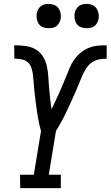

<svg xmlns="http://www.w3.org/2000/svg" viewBox="-20 -968 569 988"><path d="M84 0 83 -69H154L191 -294Q186 -311 182 -329Q178 -347 175 -364.5Q172 -382 169.5 -400.5Q167 -419 164.5 -437Q162 -455 160 -473.5Q158 -492 156 -510Q154 -528 153 -546.5Q152 -565 149.5 -583.5Q147 -602 141.5 -619Q136 -636 123 -647.5Q110 -659 91.5 -662.5Q73 -666 54 -666L53 -735Q82 -735 110.5 -731.5Q139 -728 162.5 -714.5Q186 -701 200.5 -678Q215 -655 221 -628Q227 -601 228.5 -573Q230 -545 232.5 -517Q235 -489 238 -461Q241 -433 245 -406Q255 -427 265.5 -448.5Q276 -470 285.5 -491.5Q295 -513 304 -535Q313 -557 322 -578.5Q331 -600 340 -622Q349 -644 363.5 -663.5Q378 -683 397.5 -698.5Q417 -714 439 -722.5Q461 -731 483.5 -733Q506 -735 529 -735V-666Q510 -666 490.5 -662.5Q471 -659 454 -647.5Q437 -636 425.5 -619Q414 -602 405.5 -583.5Q397 -565 390 -546.5Q383 -528 375 -510Q367 -492 359 -473.5Q351 -455 342.5 -437Q334 -419 325.5 -400.5Q317 -382 308 -364.5Q299 -347 289 -329Q279 -311 268 -294L231 -69H293V0ZM426 -823Q411 -823 397 -828Q383 -833 375 -844.5Q367 -856 364.5 -870.5Q362 -885 364 -900Q366 -910 371.5 -920Q377 -930 385.5 -936.5Q394 -943 405 -945.5Q416 -948 426 -948Q441 -948 454.5 -942.5Q468 -937 476 -925.5Q484 -914 487 -899.5Q490 -885 487 -870Q485 -860 479.5 -850Q474 -840 465.5 -833.5Q457 -827 446.5 -825Q436 -823 426 -823ZM230 -823Q215 -823 201.5 -828Q188 -833 180 -844.5Q172 -856 169.5 -870.5Q167 -885 169 -900Q171 -910 176.5 -920Q182 -930 190.5 -936.5Q199 -943 209.5 -945.5Q220 -948 230 -948Q245 -948 259 -942.5Q273 -937 281 -925.5Q289 -914 292 -899.5Q295 -885 292 -870Q290 -860 284.5 -850Q279 -840 270.5 -833.5Q262 -827 251 -825Q240 -823 230 -823Z"/></svg>

Font: Iosevka QP
Style: Italic
Weight: 400
Italic angle: -9°
Designer: Belleve Invis
Foundry: Belleve Invis
Version: Version 20.0.0; ttfautohint (v1.8.4)